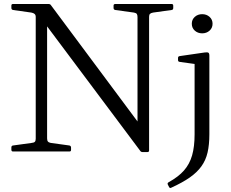

<svg xmlns="http://www.w3.org/2000/svg" viewBox="-20 -759 1158 962"><path d="M747 -696Q736 -694 731.5 -689.5Q727 -685 727 -675V-5Q727 3 718 3H695Q686 3 682 -4L171 -687L216 -714V-66Q216 -55 220 -50Q224 -45 234 -43L328 -30Q336 -28 336 -19V-8Q336 0 328 0H45Q37 0 37 -9V-20Q37 -29 45 -30L139 -43Q150 -44 154.5 -48.5Q159 -53 159 -64V-674Q159 -684 153.5 -689Q148 -694 137 -696L45 -709Q37 -711 37 -719V-731Q37 -739 45 -739H223Q232 -739 236 -732L711 -94L669 -47V-673Q669 -684 665.5 -689Q662 -694 651 -696L557 -709Q549 -711 549 -719V-731Q549 -739 558 -739H840Q848 -739 848 -730V-719Q848 -710 840 -709ZM955 -86V-319H1029V-86ZM821 166Q817 159 825 154Q874 127 902 95Q930 63 942.5 19.5Q955 -24 955 -86H1029Q1029 -34 1020 5Q1011 44 989 74.5Q967 105 930.5 130.5Q894 156 837 182Q831 185 827 178ZM955 -319V-465L973 -436L880 -449Q872 -450 872 -458V-469Q872 -477 881 -478L1005 -496Q1019 -498 1024 -495Q1029 -492 1029 -480V-319ZM993 -592Q971 -592 956 -605.5Q941 -619 941 -640Q941 -661 956 -674.5Q971 -688 993 -688Q1015 -688 1030 -674.5Q1045 -661 1045 -640Q1045 -619 1030 -605.5Q1015 -592 993 -592Z"/></svg>

Font: Hahmlet Light
Style: Regular
Weight: 300
Designer: Minjoo Ham & Mark Frömberg
Foundry: hypertype
Version: Version 1.002